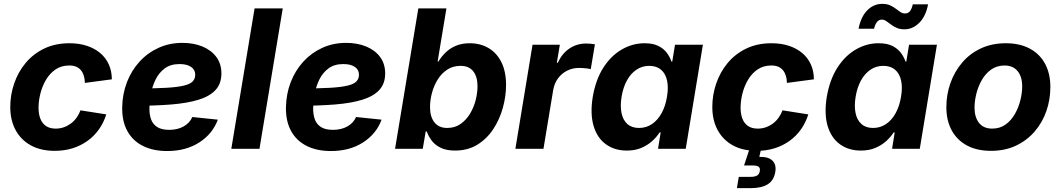

<svg xmlns="http://www.w3.org/2000/svg" viewBox="-20 -771 5497 995"><path d="M263.7 10.7Q191.9 10.7 140.4 -17.3Q88.9 -45.4 61 -96.7Q33.2 -147.9 33.2 -216.3Q33.2 -279.3 53.5 -338.4Q73.7 -397.5 112.8 -444.6Q151.9 -491.7 209 -519.3Q266.1 -546.9 340.3 -546.9Q389.6 -546.9 429.9 -533.7Q470.2 -520.5 499.3 -496.1Q528.3 -471.7 543.9 -437Q559.6 -402.3 559.6 -359.9L419.9 -341.3Q419.4 -362.3 414.3 -378.7Q409.2 -395 399.4 -407Q389.6 -418.9 374.8 -425.3Q359.9 -431.6 338.9 -431.6Q298.3 -431.6 268.3 -411.4Q238.3 -391.1 218.8 -358.2Q199.2 -325.2 189.5 -286.9Q179.7 -248.5 179.7 -212.4Q179.7 -180.2 189.2 -155.8Q198.7 -131.3 218.5 -117.9Q238.3 -104.5 268.6 -104.5Q290.5 -104.5 310.3 -111.3Q330.1 -118.2 346.9 -130.6Q363.8 -143.1 376.5 -160.6Q389.2 -178.2 397 -199.2L530.8 -178.2Q517.1 -134.8 492.2 -99.9Q467.3 -64.9 432.6 -40.3Q397.9 -15.6 355.5 -2.4Q313 10.7 263.7 10.7Z M846.2 11.7Q773.4 11.7 720.5 -14.9Q667.5 -41.5 639.6 -92.5Q611.8 -143.6 613.3 -216.3Q614.7 -285.2 637.9 -345.2Q661.1 -405.3 702.9 -451.2Q744.6 -497.1 801.3 -522.9Q857.9 -548.8 925.3 -548.8Q983.4 -548.8 1029.1 -530Q1074.7 -511.2 1101.1 -475.8Q1127.4 -440.4 1127.4 -390.1Q1127.4 -338.4 1097.7 -305.4Q1067.9 -272.5 1009.8 -254.4Q951.7 -236.3 866.9 -229.5Q782.2 -222.7 672.4 -222.7L687.5 -312.5Q780.8 -312.5 840.3 -315.9Q899.9 -319.3 932.9 -327.4Q965.8 -335.4 978.8 -349.4Q991.7 -363.3 991.7 -383.8Q991.7 -409.7 970.2 -424.3Q948.7 -439 910.6 -439Q863.3 -439 833 -416Q802.7 -393.1 785.9 -357.9Q769 -322.8 762 -283.9Q754.9 -245.1 754.4 -212.9Q753.4 -180.7 762.2 -154.5Q771 -128.4 793.7 -113.3Q816.4 -98.1 856.9 -98.1Q900.4 -98.1 931.9 -116Q963.4 -133.8 976.6 -164.6L1108.9 -150.9Q1082 -77.6 1012.9 -33Q943.8 11.7 846.2 11.7Z M1445.3 -727.5 1324.7 0H1178.7L1299.3 -727.5Z M1694.8 11.7Q1622.1 11.7 1569.1 -14.9Q1516.1 -41.5 1488.3 -92.5Q1460.4 -143.6 1461.9 -216.3Q1463.4 -285.2 1486.6 -345.2Q1509.8 -405.3 1551.5 -451.2Q1593.3 -497.1 1649.9 -522.9Q1706.5 -548.8 1773.9 -548.8Q1832 -548.8 1877.7 -530Q1923.3 -511.2 1949.7 -475.8Q1976.1 -440.4 1976.1 -390.1Q1976.1 -338.4 1946.3 -305.4Q1916.5 -272.5 1858.4 -254.4Q1800.3 -236.3 1715.6 -229.5Q1630.9 -222.7 1521 -222.7L1536.1 -312.5Q1629.4 -312.5 1689 -315.9Q1748.5 -319.3 1781.5 -327.4Q1814.5 -335.4 1827.4 -349.4Q1840.3 -363.3 1840.3 -383.8Q1840.3 -409.7 1818.8 -424.3Q1797.4 -439 1759.3 -439Q1711.9 -439 1681.6 -416Q1651.4 -393.1 1634.5 -357.9Q1617.7 -322.8 1610.6 -283.9Q1603.5 -245.1 1603 -212.9Q1602.1 -180.7 1610.8 -154.5Q1619.6 -128.4 1642.3 -113.3Q1665 -98.1 1705.6 -98.1Q1749 -98.1 1780.5 -116Q1812 -133.8 1825.2 -164.6L1957.5 -150.9Q1930.7 -77.6 1861.6 -33Q1792.5 11.7 1694.8 11.7Z M2337.9 9.3Q2293.5 9.3 2263.9 -5.1Q2234.4 -19.5 2217.3 -42.2Q2200.2 -64.9 2191.9 -89.4H2186L2170.9 0H2027.3L2147.9 -727.5H2293.5L2248 -452.6H2252.4Q2266.6 -476.6 2288.6 -498.3Q2310.5 -520 2341.8 -533.4Q2373 -546.9 2414.1 -546.9Q2469.2 -546.9 2511.7 -522Q2554.2 -497.1 2578.4 -448.7Q2602.5 -400.4 2602.5 -330.6Q2602.5 -272 2585.9 -212.2Q2569.3 -152.3 2536.4 -102.1Q2503.4 -51.8 2453.9 -21.2Q2404.3 9.3 2337.9 9.3ZM2297.4 -107.9Q2337.4 -107.9 2366.9 -128.7Q2396.5 -149.4 2416 -182.1Q2435.5 -214.8 2445.1 -252.4Q2454.6 -290 2454.6 -324.2Q2454.6 -373 2432.6 -401.4Q2410.6 -429.7 2366.7 -429.7Q2327.6 -429.7 2298.1 -410.4Q2268.6 -391.1 2248.8 -359.6Q2229 -328.1 2218.8 -290.3Q2208.5 -252.4 2208.5 -215.8Q2208.5 -166 2231.2 -137Q2253.9 -107.9 2297.4 -107.9Z M2650.9 0 2739.7 -539.1H2881.3L2865.7 -445.8H2870.6Q2893.6 -495.1 2931.9 -520.3Q2970.2 -545.4 3017.1 -545.4Q3028.8 -545.4 3041.3 -544.4Q3053.7 -543.5 3063 -541.5L3041.5 -412.6Q3031.7 -415.5 3013.7 -417.2Q2995.6 -418.9 2979.5 -418.9Q2947.3 -418.9 2918.9 -404.8Q2890.6 -390.6 2871.6 -364.7Q2852.5 -338.9 2846.7 -303.7L2796.4 0Z M3228.5 9.3Q3165 9.3 3119.9 -23.4Q3074.7 -56.2 3056.2 -118.4Q3037.6 -180.7 3051.8 -269Q3067.4 -359.4 3107.2 -421.1Q3147 -482.9 3202.9 -514.9Q3258.8 -546.9 3320.3 -546.9Q3363.8 -546.9 3391.6 -533Q3419.4 -519 3435.8 -497.1Q3452.1 -475.1 3459.5 -452.1H3463.9L3478 -539.1H3622.6L3533.7 0H3390.1L3403.8 -85H3398.4Q3383.3 -61 3359.4 -39.6Q3335.4 -18.1 3303.2 -4.4Q3271 9.3 3228.5 9.3ZM3291.5 -107.9Q3329.1 -107.9 3358.9 -128.2Q3388.7 -148.4 3408.7 -184.8Q3428.7 -221.2 3436.5 -269.5Q3444.8 -318.4 3436.8 -354.2Q3428.7 -390.1 3405.5 -409.9Q3382.3 -429.7 3344.7 -429.7Q3307.1 -429.7 3277.6 -409.4Q3248 -389.2 3228.5 -353.3Q3209 -317.4 3201.2 -269.5Q3193.4 -221.7 3200.9 -185.1Q3208.5 -148.4 3231.4 -128.2Q3254.4 -107.9 3291.5 -107.9Z M3901.9 10.7Q3830.1 10.7 3778.6 -17.3Q3727.1 -45.4 3699.2 -96.7Q3671.4 -147.9 3671.4 -216.3Q3671.4 -279.3 3691.7 -338.4Q3711.9 -397.5 3751 -444.6Q3790 -491.7 3847.2 -519.3Q3904.3 -546.9 3978.5 -546.9Q4027.8 -546.9 4068.1 -533.7Q4108.4 -520.5 4137.5 -496.1Q4166.5 -471.7 4182.1 -437Q4197.8 -402.3 4197.8 -359.9L4058.1 -341.3Q4057.6 -362.3 4052.5 -378.7Q4047.4 -395 4037.6 -407Q4027.8 -418.9 4012.9 -425.3Q3998 -431.6 3977.1 -431.6Q3936.5 -431.6 3906.5 -411.4Q3876.5 -391.1 3856.9 -358.2Q3837.4 -325.2 3827.6 -286.9Q3817.9 -248.5 3817.9 -212.4Q3817.9 -180.2 3827.4 -155.8Q3836.9 -131.3 3856.7 -117.9Q3876.5 -104.5 3906.7 -104.5Q3928.7 -104.5 3948.5 -111.3Q3968.3 -118.2 3985.1 -130.6Q4002 -143.1 4014.6 -160.6Q4027.3 -178.2 4035.2 -199.2L4168.9 -178.2Q4155.3 -134.8 4130.4 -99.9Q4105.5 -64.9 4070.8 -40.3Q4036.1 -15.6 3993.7 -2.4Q3951.2 10.7 3901.9 10.7ZM3798.8 204.1 3808.6 145.5H3869.6Q3892.6 145.5 3903.8 138.4Q3915 131.3 3917.5 115.7Q3920.4 100.1 3911.6 93.3Q3902.8 86.4 3879.4 86.4H3835.9L3871.6 -21.5H3928.2L3924.3 0L3915 42Q3960.9 40.5 3982.4 60.8Q4003.9 81.1 3998 119.1Q3990.7 163.6 3959 183.8Q3927.2 204.1 3867.2 204.1Z M4441.4 9.3Q4377.9 9.3 4332.8 -23.4Q4287.6 -56.2 4269 -118.4Q4250.5 -180.7 4264.6 -269Q4280.3 -359.4 4320.1 -421.1Q4359.9 -482.9 4415.8 -514.9Q4471.7 -546.9 4533.2 -546.9Q4576.7 -546.9 4604.5 -533Q4632.3 -519 4648.7 -497.1Q4665 -475.1 4672.4 -452.1H4676.8L4690.9 -539.1H4835.4L4746.6 0H4603L4616.7 -85H4611.3Q4596.2 -61 4572.3 -39.6Q4548.3 -18.1 4516.1 -4.4Q4483.9 9.3 4441.4 9.3ZM4504.4 -107.9Q4542 -107.9 4571.8 -128.2Q4601.6 -148.4 4621.6 -184.8Q4641.6 -221.2 4649.4 -269.5Q4657.7 -318.4 4649.7 -354.2Q4641.6 -390.1 4618.4 -409.9Q4595.2 -429.7 4557.6 -429.7Q4520 -429.7 4490.5 -409.4Q4460.9 -389.2 4441.4 -353.3Q4421.9 -317.4 4414.1 -269.5Q4406.2 -221.7 4413.8 -185.1Q4421.4 -148.4 4444.3 -128.2Q4467.3 -107.9 4504.4 -107.9ZM4667 -619.1Q4643.6 -619.1 4626.7 -626.7Q4609.9 -634.3 4596.7 -644.3Q4583.5 -654.3 4572.5 -661.9Q4561.5 -669.4 4549.8 -669.4Q4534.2 -669.4 4524.2 -656.2Q4514.2 -643.1 4509.8 -622.1H4429.2Q4441.4 -684.1 4474.4 -717.5Q4507.3 -751 4552.2 -751Q4576.2 -751 4592.8 -743.4Q4609.4 -735.8 4622.1 -726.1Q4634.8 -716.3 4646 -708.7Q4657.2 -701.2 4669.4 -701.2Q4686.5 -701.2 4695.8 -713.1Q4705.1 -725.1 4710.4 -748.5H4789.6Q4777.8 -686.5 4743.9 -652.8Q4710 -619.1 4667 -619.1Z M5115.7 10.7Q5042.5 10.7 4990.7 -17.3Q4939 -45.4 4911.6 -96.2Q4884.3 -147 4884.3 -215.3Q4884.3 -281.2 4905.5 -340.8Q4926.8 -400.4 4966.6 -447Q5006.3 -493.7 5063.5 -520.3Q5120.6 -546.9 5192.4 -546.9Q5265.1 -546.9 5316.9 -519Q5368.7 -491.2 5396 -440.2Q5423.3 -389.2 5423.3 -320.3Q5423.3 -254.9 5402.6 -195.3Q5381.8 -135.7 5341.8 -89.4Q5301.8 -43 5244.9 -16.1Q5188 10.7 5115.7 10.7ZM5121.6 -104.5Q5161.6 -104.5 5190.9 -125.5Q5220.2 -146.5 5239.3 -179.9Q5258.3 -213.4 5267.8 -251.5Q5277.3 -289.6 5277.3 -323.7Q5277.3 -356.9 5266.8 -380.9Q5256.3 -404.8 5236.1 -418.2Q5215.8 -431.6 5186 -431.6Q5146.5 -431.6 5116.9 -410.9Q5087.4 -390.1 5068.4 -356.9Q5049.3 -323.7 5039.8 -285.6Q5030.3 -247.6 5030.3 -212.9Q5030.3 -163.6 5053.7 -134Q5077.1 -104.5 5121.6 -104.5Z"/></svg>

Font: Inter 18pt
Style: Bold Italic
Weight: 700
Italic angle: -9.3988°
Designer: Rasmus Andersson
Foundry: rsms
Version: Version 4.001;git-66647c0bb